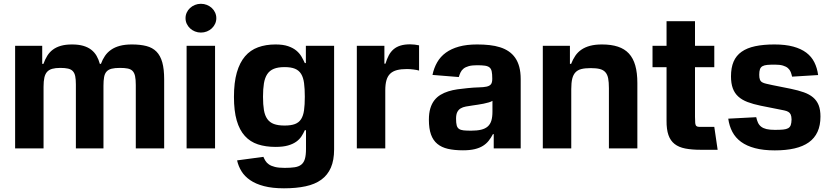

<svg xmlns="http://www.w3.org/2000/svg" viewBox="-20 -789 4418 1021"><path d="M60.4 0V-545.5H204.5V-449.2H210.9Q219.5 -473.4 231.4 -492.5Q243.3 -511.7 261.2 -525Q279.1 -538.4 304 -545.5Q328.8 -552.6 362.9 -552.6Q397.7 -552.6 422.8 -545.3Q447.8 -538 465.2 -524.5Q482.6 -511 493.6 -492Q504.6 -473 511 -449.2H516.7Q525.2 -472.7 538.2 -491.7Q551.1 -510.7 570.7 -524.3Q590.2 -538 617.4 -545.3Q644.5 -552.6 681.1 -552.6Q725.9 -552.6 758.3 -544.2Q790.8 -535.9 811.8 -514.7Q832.7 -493.6 842.9 -457.7Q853 -421.9 853 -366.8V0H702.1V-337Q702.1 -366.5 698.2 -384.4Q694.2 -402.3 684.7 -411.9Q675.1 -421.5 658.7 -424.7Q642.4 -427.9 617.5 -427.9Q590.2 -427.9 573.2 -423.5Q556.1 -419 546.5 -408.2Q536.9 -397.4 533.6 -379.1Q530.2 -360.8 530.2 -333.1V0H383.5V-340.2Q383.5 -366.8 380 -383.9Q376.4 -400.9 367.2 -410.7Q358 -420.5 341.8 -424.2Q325.6 -427.9 300.4 -427.9Q274.9 -427.9 257.8 -423.1Q240.8 -418.3 230.5 -407Q220.2 -395.6 215.9 -376.2Q211.6 -356.9 211.6 -327.4V0Z M972.3 0V-545.5H1123.6V0ZM966.6 -692.5Q966.6 -708.1 973 -722.1Q979.4 -736.2 990.6 -746.4Q1001.8 -756.7 1016.7 -762.8Q1031.6 -768.8 1048.3 -768.8Q1065.3 -768.8 1080.3 -762.8Q1095.2 -756.7 1106.4 -746.4Q1117.5 -736.2 1123.9 -722.1Q1130.3 -708.1 1130.3 -692.5Q1130.3 -676.5 1123.9 -662.6Q1117.5 -648.8 1106.4 -638.3Q1095.2 -627.8 1080.3 -621.8Q1065.3 -615.8 1048.3 -615.8Q1031.6 -615.8 1016.7 -621.8Q1001.8 -627.8 990.6 -638.3Q979.4 -648.8 973 -662.6Q966.6 -676.5 966.6 -692.5Z M1445 -552.6Q1485.8 -552.6 1512.4 -543.3Q1539.1 -534.1 1556.1 -519.7Q1573.2 -505.3 1583.3 -487.9Q1593.4 -470.5 1600.9 -453.8H1606.5V-545.5H1756.7V5.3Q1756.7 62.9 1739.5 102.5Q1722.3 142 1688.6 166.5Q1654.8 191.1 1604.9 201.7Q1555 212.4 1490.1 212.4Q1428.3 212.4 1384.1 200.8Q1339.8 189.3 1310.4 169Q1280.9 148.8 1264.2 121.8Q1247.5 94.8 1240.8 63.9L1380.7 45.1Q1385.3 56.1 1391.7 66.6Q1398.1 77.1 1410.2 85.4Q1422.2 93.8 1442.1 98.7Q1462 103.7 1493.6 103.7Q1524.9 103.7 1546.5 100.5Q1568.2 97.3 1581.7 86.8Q1595.2 76.3 1601.2 56.5Q1607.2 36.6 1607.2 3.2V-96.6H1600.9Q1593.4 -79.5 1582.9 -63.6Q1572.4 -47.6 1554.9 -35.2Q1537.3 -22.7 1511 -15.3Q1484.7 -7.8 1445.3 -7.8Q1392.8 -7.8 1351.6 -21.3Q1310.4 -34.8 1282 -66.1Q1253.6 -97.3 1238.8 -148.3Q1224.1 -199.2 1224.1 -273.8Q1224.1 -350.1 1239.3 -403.2Q1254.6 -456.3 1283 -489.5Q1311.4 -522.7 1352.5 -537.6Q1393.5 -552.6 1445 -552.6ZM1493.3 -121.4Q1527.3 -121.4 1548.3 -129.3Q1569.2 -137.1 1581 -155.2Q1592.7 -173.3 1596.8 -202.6Q1600.9 -231.9 1600.9 -274.5Q1600.9 -317.1 1596.9 -346.9Q1593 -376.8 1581.3 -395.8Q1569.6 -414.8 1548.5 -423.5Q1527.3 -432.2 1493.3 -432.2Q1458.5 -432.2 1436.3 -423.1Q1414.1 -414.1 1401.3 -394.9Q1388.5 -375.7 1383.5 -345.9Q1378.6 -316.1 1378.6 -274.5Q1378.6 -232.6 1383.5 -203.5Q1388.5 -174.4 1401.5 -156.1Q1414.4 -137.8 1436.6 -129.6Q1458.8 -121.4 1493.3 -121.4Z M1877.5 0V-545.5H2024.1V-450.3H2029.8Q2037.3 -475.5 2047.6 -494.9Q2057.9 -514.2 2073.2 -527.2Q2088.4 -540.1 2109.9 -546.7Q2131.4 -553.3 2160.9 -553.3Q2172.2 -553.3 2185.2 -551.8Q2198.2 -550.4 2208.5 -547.9V-413.7Q2203.1 -415.5 2195.5 -416.9Q2187.9 -418.3 2179.2 -419.4Q2170.5 -420.5 2161.4 -421.2Q2152.3 -421.9 2144.5 -421.9Q2112.9 -421.9 2090.9 -416.2Q2068.9 -410.5 2055 -397.2Q2041.2 -383.9 2035 -362.2Q2028.8 -340.6 2028.8 -308.6V0Z M2260.7 -152.3Q2260.7 -187.1 2268.3 -212.5Q2275.9 -237.9 2289.8 -255.7Q2303.6 -273.4 2322.6 -284.8Q2341.6 -296.2 2364.3 -303.3Q2387.1 -310.4 2412.8 -314.1Q2438.6 -317.8 2465.6 -320.3Q2501.1 -323.9 2526.1 -324.4Q2551.1 -324.9 2567.1 -328.3Q2583.1 -331.7 2590.4 -340.6Q2597.7 -349.4 2597.7 -369.3V-371.4Q2597.7 -394.9 2594.8 -408.9Q2592 -422.9 2583.3 -430.2Q2574.6 -437.5 2558.6 -439.8Q2542.6 -442.1 2516.7 -442.1Q2489.7 -442.1 2472.7 -437.3Q2455.6 -432.5 2445.1 -424.2Q2434.7 -415.8 2429.2 -404.3Q2423.7 -392.8 2419.7 -379.3L2279.8 -390.6Q2287.6 -427.9 2304.9 -457.9Q2322.1 -487.9 2350.9 -508.9Q2379.6 -529.8 2420.6 -541.2Q2461.6 -552.6 2517.4 -552.6Q2552.2 -552.6 2582.9 -549.2Q2613.6 -545.8 2639.4 -537.6Q2665.1 -529.5 2685.4 -515.6Q2705.6 -501.8 2719.8 -481.4Q2734 -460.9 2741.5 -432.9Q2748.9 -404.8 2748.9 -367.9V0H2605.5V-75.6H2601.2Q2591.3 -56.5 2578.8 -40.7Q2566.4 -24.9 2548.3 -13.5Q2530.2 -2.1 2504.4 4.1Q2478.7 10.3 2441.8 10.3Q2396 10.3 2362 2.5Q2328.1 -5.3 2305.6 -24Q2283 -42.6 2271.8 -73.9Q2260.7 -105.1 2260.7 -152.3ZM2485.1 -94.1Q2516.7 -94.1 2538.4 -99.3Q2560 -104.4 2573.5 -116.3Q2587 -128.2 2592.9 -147.5Q2598.7 -166.9 2598.7 -195V-252.8Q2592 -248.2 2579.4 -244.5Q2566.8 -240.8 2551.8 -237.7Q2536.9 -234.7 2521.5 -232.4Q2506 -230.1 2493.6 -228.3Q2473.7 -225.5 2457.4 -222.5Q2441.1 -219.5 2429.5 -212.5Q2418 -205.6 2411.6 -192.8Q2405.2 -180 2405.2 -157.3Q2405.2 -134.9 2408.6 -122.3Q2411.9 -109.7 2421 -103.5Q2430 -97.3 2445.5 -95.7Q2460.9 -94.1 2485.1 -94.1Z M3010.7 -545.5V-449.2H3017Q3026.3 -473 3039.2 -492.2Q3052.2 -511.4 3071.4 -524.7Q3090.6 -538 3117.4 -545.3Q3144.2 -552.6 3181.1 -552.6Q3230.5 -552.6 3266 -540.8Q3301.5 -529.1 3324.4 -504.3Q3347.3 -479.4 3358.3 -440.5Q3369.3 -401.6 3369.3 -347.3V0H3218V-320.3Q3218 -351.9 3214 -372.5Q3209.9 -393.1 3199 -405.2Q3188.2 -417.3 3169.4 -422.1Q3150.6 -426.8 3121.1 -426.8Q3091.6 -426.8 3071.7 -421.9Q3051.8 -416.9 3040 -404.1Q3028.1 -391.3 3022.9 -369.9Q3017.8 -348.4 3017.8 -315.3V0H2866.5V-545.5Z M3524.5 -545.5V-676.1H3675.8V-545.5H3778.4V-431.8H3675.8V-167.6Q3675.8 -145.2 3677 -134.1Q3678.3 -122.9 3683.4 -118.6Q3688.6 -114.3 3698.7 -114.3Q3708.8 -114.3 3726.9 -114.3H3778.4L3796.2 7.5H3706.3Q3658.4 7.5 3623.9 0.7Q3589.5 -6 3567.3 -23.4Q3545.1 -40.8 3534.6 -70.8Q3524.1 -100.9 3524.5 -147.7V-431.8H3449.9V-545.5Z M4001.4 -165.8Q4005 -149.1 4010.8 -136.5Q4016.7 -123.9 4027.5 -115.4Q4038.4 -106.9 4055.9 -102.6Q4073.5 -98.4 4100.5 -98.4Q4127.1 -98.4 4144.2 -100Q4161.2 -101.6 4171.2 -107.2Q4181.1 -112.9 4185 -123.9Q4188.9 -134.9 4189.3 -153.8Q4188.9 -170.8 4184.7 -180Q4180.4 -189.3 4171.9 -194.2Q4163.4 -199.2 4150.2 -201.9Q4137.1 -204.5 4119.3 -208.1L4024.9 -226.9Q3985.1 -235.1 3955.3 -246.4Q3925.4 -257.8 3905.9 -275.6Q3886.4 -293.3 3876.8 -319.4Q3867.2 -345.5 3867.2 -382.8Q3867.2 -429 3881 -461.3Q3894.9 -493.6 3923.7 -513.8Q3952.4 -534.1 3995.9 -543.3Q4039.4 -552.6 4098.4 -552.6Q4156.6 -552.6 4198.3 -541.2Q4240.1 -529.8 4267.8 -508.9Q4295.5 -487.9 4310.5 -457.7Q4325.6 -427.6 4330.6 -389.9L4192.1 -381.4Q4189.3 -394.5 4184.7 -406.2Q4180 -418 4170.1 -426.7Q4160.2 -435.4 4143.6 -440.3Q4127.1 -445.3 4100.9 -445.3Q4076.7 -445.3 4060.5 -443.9Q4044.4 -442.5 4034.8 -437.1Q4025.2 -431.8 4021.3 -421Q4017.4 -410.2 4017.4 -391.3Q4017.4 -375 4021 -365.8Q4024.5 -356.5 4032.8 -351.6Q4041.2 -346.6 4054.3 -343.8Q4067.5 -340.9 4086.6 -336.6L4185.4 -316.8Q4225.1 -308.6 4254.6 -298.1Q4284.1 -287.6 4303.8 -271Q4323.5 -254.3 4333.3 -229.8Q4343 -205.3 4343 -169Q4343 -122.2 4327.4 -88.1Q4311.8 -54 4281.1 -32.1Q4250.4 -10.3 4205.1 0.2Q4159.8 10.7 4100.1 10.7Q4039.4 10.7 3995 -1.1Q3950.6 -12.8 3920.8 -34.6Q3891 -56.5 3874.5 -87.7Q3858 -119 3852.6 -158Z"/></svg>

Font: Cannonade
Style: Bold
Weight: 700
Designer: Rasmus Andersson
Foundry: rsms
Version: Version 3.012;git-f93a4a705